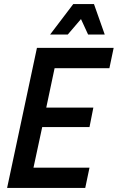

<svg xmlns="http://www.w3.org/2000/svg" viewBox="-20 -926 580 946"><path d="M15 0 162 -690H540L519 -590H249L208 -396H440L421 -300H188L145 -100H421L400 0ZM227 -756 341 -906H443L496 -756H414L379 -832L314 -756Z"/></svg>

Font: Radio Canada Condensed Medium
Style: Italic
Weight: 500
Width: 3
Italic angle: -12°
Designer: Charles Daoud, Etienne Aubert Bonn, Alexandre Saumier Demers, Jacques Le Bailly
Foundry: Radio-Canada
Version: Version 2.104; ttfautohint (v1.8.4.7-5d5b);gftools[0.9.28.de